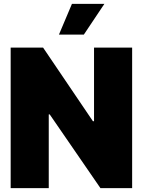

<svg xmlns="http://www.w3.org/2000/svg" viewBox="-20 -974 739 994"><path d="M664.1 -727.5V0H500L237.3 -381.8H232.4V0H35.2V-727.5H203.1L460.9 -346.7H466.8V-727.5ZM285.2 -794.9 352.5 -954.1H520.5L414.1 -794.9Z"/></svg>

Font: Inter Tight Black
Style: Regular
Weight: 900
Designer: Rasmus Andersson
Foundry: rsms
Version: Version 3.004; ttfautohint (v1.8.4.7-5d5b)